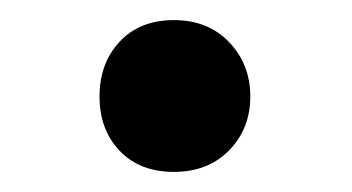

<svg xmlns="http://www.w3.org/2000/svg" viewBox="-20 -443 350 191"><path d="M79 -347Q79 -380 99 -401.5Q119 -423 153 -423Q187 -423 208 -401Q229 -379 229 -347Q229 -315 208 -293.5Q187 -272 153 -272Q119 -272 99 -293Q79 -314 79 -347Z"/></svg>

Font: Taviraj ExtraBold
Style: Regular
Weight: 800
Designer: Katatrad Team
Foundry: CadsonDemak
Version: Version 1.001